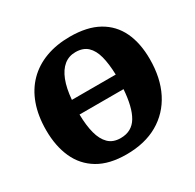

<svg xmlns="http://www.w3.org/2000/svg" viewBox="-159 -892 1098 1081"><g transform="rotate(-30 390.5 -352.0)"><path d="M43 -329Q43 -422 69 -494.5Q95 -567 144.5 -617Q194 -667 264 -693Q334 -719 421 -719Q533 -719 605.5 -678.5Q678 -638 713.5 -563.5Q749 -489 749 -385Q749 -262 703.5 -172.5Q658 -83 573 -34Q488 15 368 15Q257 15 185 -28Q113 -71 78 -148.5Q43 -226 43 -329ZM385 -81Q422 -81 449 -96Q476 -111 493.5 -140.5Q511 -170 521.5 -213Q532 -256 536 -312H250Q251 -241 264.5 -189.5Q278 -138 307 -109.5Q336 -81 385 -81ZM405 -628Q362 -628 330.5 -602.5Q299 -577 279.5 -527.5Q260 -478 254 -405H539Q537 -476 524 -525.5Q511 -575 482.5 -601.5Q454 -628 405 -628Z"/></g></svg>

Font: Literata 18pt ExtraBold
Style: Italic
Weight: 800
Italic angle: -2°
Designer: Latin by Veronika Burian and Jose Scaglione. Greek by Irene Vlachou. Cyrillic by Vera Evstafieva
Foundry: TypeTogether
Version: Version 3.103;gftools[0.9.29]